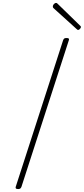

<svg xmlns="http://www.w3.org/2000/svg" viewBox="-20 -1274 571 1308"><path d="M104 14Q92 14 88.5 10Q85 6 87 -1L410 -1000Q413 -1008 417.5 -1011.5Q422 -1015 434 -1015Q444 -1015 448 -1011.5Q452 -1008 449 -1000L126 -1Q123 6 118.5 10Q114 14 104 14ZM512 -1070Q509 -1070 507 -1072Q505 -1074 501 -1077L343 -1220Q341 -1223 340.5 -1225.5Q340 -1228 340 -1230Q340 -1235 343 -1240.5Q346 -1246 351.5 -1250Q357 -1254 361 -1254Q366 -1254 368.5 -1252Q371 -1250 375 -1246L527 -1098Q530 -1096 530.5 -1093Q531 -1090 531 -1089Q531 -1084 524.5 -1077Q518 -1070 512 -1070Z"/></svg>

Font: Playwrite MX Thin
Style: Regular
Weight: 250
Designer: Veronika Burian, José Scaglione
Foundry: TypeTogether
Version: Version 1.002